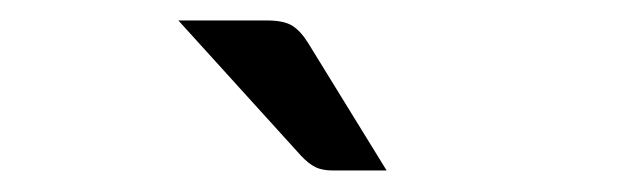

<svg xmlns="http://www.w3.org/2000/svg" viewBox="-20 -744 607 183"><path d="M234.5 -724.5Q251 -724.5 259 -719.2Q267 -714 274 -702.5L348.5 -581.5H297.5Q287 -581.5 280.5 -584.8Q274 -588 267 -595.5L150 -724.5Z"/></svg>

Font: Lato
Style: Regular
Weight: 400
Designer: Lukasz Dziedzic with Adam Twardoch and Botio Nikoltchev
Foundry: tyPoland Lukasz Dziedzic
Version: Version 2.015; 2015-08-06; http://www.latofonts.com/